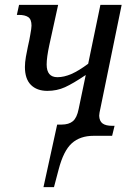

<svg xmlns="http://www.w3.org/2000/svg" viewBox="-20 -556 536 786"><path d="M214 -46H232Q262 -46 278.5 -60Q295 -74 302 -110L331 -249Q279 -214 246 -199Q213 -184 174 -184Q131 -184 106.5 -208.5Q82 -233 82 -282Q82 -300 86 -323.5Q90 -347 94 -364.5Q98 -382 100 -392L104 -414Q109 -441 109 -451Q109 -477 95.5 -486Q82 -495 57 -495H49L58 -536H218L182 -372Q171 -321 171 -292Q171 -240 215 -240Q242 -240 272 -253Q302 -266 341 -295L391 -536H478L392 -117Q386 -91 386 -82Q387 -60 400 -50.5Q413 -41 439 -41H449L439 0H363Q308 0 274 30.5Q240 61 220 138L201 210H158Z"/></svg>

Font: Noto Serif Cond
Style: Italic
Weight: 400
Width: 3
Italic angle: -12°
Designer: Monotype Design Team
Foundry: Monotype Imaging Inc.
Version: Version 1.001